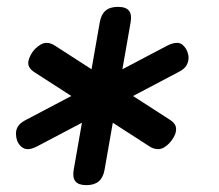

<svg xmlns="http://www.w3.org/2000/svg" viewBox="-20 -610 640 560"><path d="M232 -70Q209 -70 200 -81Q191 -92 195 -115L219 -252L88 -183Q80 -179 73.5 -177Q67 -175 61 -175Q52 -175 45 -180Q38 -185 33.5 -192.5Q29 -200 27.5 -209.5Q26 -219 27 -227Q29 -238 36 -246Q43 -254 57 -261L188 -330L81 -399Q70 -406 65.5 -414Q61 -422 63 -433Q65 -441 70 -450.5Q75 -460 82.5 -467.5Q90 -475 98.5 -480Q107 -485 116 -485Q122 -485 128 -483Q134 -481 140 -477L247 -408L271 -545Q275 -568 288 -579Q301 -590 324 -590Q347 -590 356 -579Q365 -568 361 -545L337 -408L468 -477Q476 -481 483 -483Q490 -485 496 -485Q505 -485 511.5 -480Q518 -475 522.5 -467.5Q527 -460 529 -450.5Q531 -441 529 -433Q527 -422 520 -414Q513 -406 499 -399L368 -330L475 -261Q486 -254 490.5 -246Q495 -238 493 -227Q492 -219 486.5 -209.5Q481 -200 474 -192.5Q467 -185 458.5 -180Q450 -175 441 -175Q435 -175 428.5 -177Q422 -179 416 -183L309 -252L285 -115Q281 -92 268 -81Q255 -70 232 -70Z"/></svg>

Font: Maple Mono
Style: Italic
Weight: 400
Italic angle: -10°
Monospace: yes
Designer: subframe7536
Version: Version 7.300